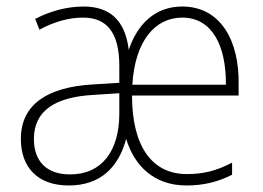

<svg xmlns="http://www.w3.org/2000/svg" viewBox="-20 -559 806 589"><path d="M539 -539C455 -539 401 -484 375 -406C364 -497 317 -539 236 -539C184 -539 132 -524 88 -501L101 -468C149 -494 194 -505 235 -505C307 -505 346 -460 346 -357V-305L265 -300C126 -292 44 -239 44 -133C44 -47 94 10 191 10C288 10 344 -46 367 -133C392 -51 452 10 552 10C604 10 649 -1 692 -23V-60C642 -34 602 -25 553 -25C447 -25 385 -109 385 -266H712V-298C715 -432 658 -539 539 -539ZM539 -505C630 -505 674 -420 673 -299H386C394 -434 456 -505 539 -505ZM269 -268 346 -273V-207C345 -99 295 -24 195 -24C122 -24 84 -65 84 -133C84 -219 149 -262 269 -268Z"/></svg>

Font: Noto Sans Myanmar SemiCondensed ExtraLight
Style: Regular
Weight: 200
Width: 4
Designer: Monotype Design Team
Foundry: Monotype Imaging Inc.
Version: Version 2.107